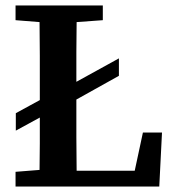

<svg xmlns="http://www.w3.org/2000/svg" viewBox="-20 -684 647 704"><path d="M37 -610V-664H357V-610L261 -603Q260 -548 260 -493.5Q260 -439 260 -384L416 -470V-406L260 -319V-296Q260 -241 260 -180.5Q260 -120 261 -58H474L504 -198H574L564 0H37V-54L125 -61Q126 -110 126 -158Q126 -206 126 -253L38 -205V-269L126 -317V-356Q126 -418 126 -480Q126 -542 125 -603Z"/></svg>

Font: Source Serif 4 SmText Semibold
Style: Regular
Weight: 600
Designer: Frank Grießhammer
Foundry: Adobe
Version: Version 4.005;hotconv 1.1.0;makeotfexe 2.6.0